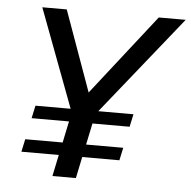

<svg xmlns="http://www.w3.org/2000/svg" viewBox="-50 -717 763 767"><g transform="rotate(5 332.0 -334.0)"><path d="M188 0 206 -86H56L67 -137H217L235 -223H85L96 -274H237L89 -668H187L303 -345L556 -668H664L348 -274H489L478 -223H329L311 -137H460L449 -86H300L282 0Z"/></g></svg>

Font: Atkinson Hyperlegible Next
Style: Italic
Weight: 400
Italic angle: -12°
Designer: Elliott Scott, Megan Eiswerth, Linus Boman, Theodore Petrosky, Letters from Sweden
Foundry: Applied Design Works, Letters from Sweden
Version: Version 2.001